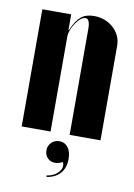

<svg xmlns="http://www.w3.org/2000/svg" viewBox="-80 -557 559 799"><g transform="rotate(10 199.0 -158.0)"><path d="M159.2 -429.2Q177.2 -471.2 197.8 -488Q218.3 -504.9 252 -504.9Q300.8 -504.9 334.5 -474.4Q368.2 -443.8 368.2 -398.9V0H237.8V-446.8Q237.8 -490.2 219.2 -490.2Q199.7 -490.2 178.5 -459Q157.2 -427.7 157.2 -399.9V0H35.2V-495.1H157.2V-429.2ZM230 116.2Q211.9 125 198.2 125Q178.7 125 166.3 112.3Q153.8 99.6 153.8 80.1Q153.8 60.1 167.5 46.6Q181.2 33.2 201.2 33.2Q223.6 33.2 237.3 51Q251 68.8 251 100.1Q251 136.7 231 159.9Q210.9 183.1 173.8 189L171.9 183.1Q204.1 178.7 221.9 158.4Q239.7 138.2 230 116.2Z"/></g></svg>

Font: Moniqa Black Display
Style: Regular
Weight: 900
Designer: Rajesh Rajput
Foundry: Rajesh Rajput
Version: Version 1.000